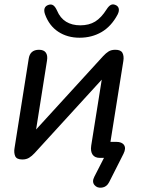

<svg xmlns="http://www.w3.org/2000/svg" viewBox="-20 -722 656 878"><path d="M411.3 86.3 469.6 -27.7 469 0H437Q413.9 0 403.6 -14.6Q393.2 -29.3 397.1 -56L451.3 -395.6H479.8L138.2 -21.8Q126 -8.5 113.1 -0.6Q100.2 7.3 82.2 7.3Q55.9 7.3 49.4 -8.2Q42.9 -23.7 46.4 -44.3L111.2 -453.1Q114.1 -473.7 126 -484.1Q138 -494.4 158.3 -494.4Q180.2 -494.4 189.5 -481.5Q198.8 -468.6 195 -445.3L139.1 -92.1H110.6L452.2 -466Q464.5 -479.2 476.7 -486.8Q489 -494.4 507.4 -494.4Q532.7 -494.4 540.1 -479.9Q547.6 -465.3 544.1 -443.4L480.2 -42.4L473.2 -73.3H511.6Q537.8 -73.3 547.5 -58.4Q557.2 -43.6 544.6 -18.5L479 111.2Q468 132.9 446.2 135.9Q424.4 139 412 124.1Q399.6 109.2 411.3 86.3ZM185.9 -656.5Q180 -673.5 184.2 -684.5Q188.4 -695.4 201.8 -699.7Q214.2 -703.9 223.5 -697.7Q232.8 -691.4 240.9 -673.4Q255.3 -639.3 282.3 -622.7Q309.3 -606.2 347.2 -606.2Q387.1 -606.2 415.2 -623.4Q443.3 -640.7 467.7 -679.5Q477.1 -694.2 486.3 -699.2Q495.5 -704.3 506.9 -699.7Q519.9 -695 522.9 -683.2Q525.9 -671.4 517.7 -655.3Q488.9 -601.3 444.4 -575.4Q399.9 -549.5 343.7 -549.5Q288.1 -549.5 246.5 -576.8Q204.9 -604 185.9 -656.5Z"/></svg>

Font: SN Pro Thin
Style: Italic
Weight: 200
Italic angle: -9°
Designer: Tobias Whetton
Foundry: Supernotes
Version: Version 1.003;Glyphs 3.3 (3324)